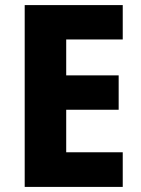

<svg xmlns="http://www.w3.org/2000/svg" viewBox="-20 -734 552 754"><path d="M462 0H77V-714H462V-579H240V-438H446V-303H240V-136H462Z"/></svg>

Font: Noto Sans Telugu SemiCondensed ExtraBold
Style: Regular
Weight: 800
Width: 4
Designer: Jelle Bosma - Monotype Design Team
Foundry: Monotype Imaging Inc.
Version: Version 2.005; ttfautohint (v1.8.4.7-5d5b)